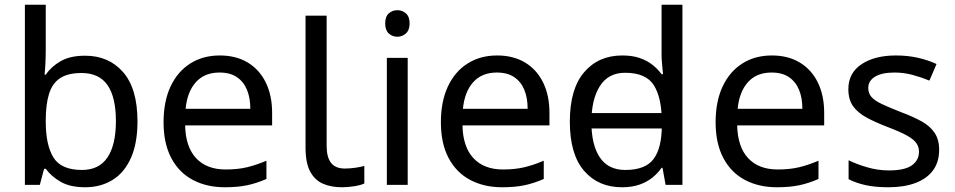

<svg xmlns="http://www.w3.org/2000/svg" viewBox="-20 -780 4027 810"><path d="M173 -575Q173 -541 171.5 -511.5Q170 -482 168 -465H173Q196 -499 236 -522Q276 -545 339 -545Q439 -545 499.5 -475.5Q560 -406 560 -268Q560 -176 532.5 -114Q505 -52 455 -21Q405 10 339 10Q276 10 236 -13Q196 -36 173 -68H166L148 0H85V-760H173ZM324 -472Q267 -472 234 -450.5Q201 -429 187 -384.5Q173 -340 173 -271V-267Q173 -168 205.5 -115.5Q238 -63 326 -63Q398 -63 433.5 -116Q469 -169 469 -269Q469 -370 433.5 -421Q398 -472 324 -472Z M907 -546Q976 -546 1025.5 -516Q1075 -486 1101.5 -431.5Q1128 -377 1128 -304V-251H761Q763 -160 807.5 -112.5Q852 -65 932 -65Q983 -65 1022.5 -74.5Q1062 -84 1104 -102V-25Q1063 -7 1023 1.5Q983 10 928 10Q852 10 793.5 -21Q735 -52 702.5 -113.5Q670 -175 670 -264Q670 -352 699.5 -415Q729 -478 782.5 -512Q836 -546 907 -546ZM906 -474Q843 -474 806.5 -433.5Q770 -393 763 -321H1036Q1036 -367 1022 -401Q1008 -435 979.5 -454.5Q951 -474 906 -474Z M1422 10Q1378 10 1343.5 -4.5Q1309 -19 1289 -55.5Q1269 -92 1269 -157V-714H1358V-165Q1358 -117 1376.5 -93Q1395 -69 1435 -69Q1457 -69 1480.5 -72.5Q1504 -76 1517 -80V-6Q1503 1 1475.5 5.5Q1448 10 1422 10Z M1700 -536V0H1612V-536ZM1657 -737Q1677 -737 1692.5 -723.5Q1708 -710 1708 -681Q1708 -653 1692.5 -639Q1677 -625 1657 -625Q1635 -625 1620 -639Q1605 -653 1605 -681Q1605 -710 1620 -723.5Q1635 -737 1657 -737Z M2077 -546Q2146 -546 2195.5 -516Q2245 -486 2271.5 -431.5Q2298 -377 2298 -304V-251H1931Q1933 -160 1977.5 -112.5Q2022 -65 2102 -65Q2153 -65 2192.5 -74.5Q2232 -84 2274 -102V-25Q2233 -7 2193 1.5Q2153 10 2098 10Q2022 10 1963.5 -21Q1905 -52 1872.5 -113.5Q1840 -175 1840 -264Q1840 -352 1869.5 -415Q1899 -478 1952.5 -512Q2006 -546 2077 -546ZM2076 -474Q2013 -474 1976.5 -433.5Q1940 -393 1933 -321H2206Q2206 -367 2192 -401Q2178 -435 2149.5 -454.5Q2121 -474 2076 -474Z M2433 -238V-303H2809V-238ZM2604 10Q2504 10 2444 -59.5Q2384 -129 2384 -267Q2384 -405 2444.5 -475.5Q2505 -546 2605 -546Q2647 -546 2678 -535.5Q2709 -525 2732 -507Q2755 -489 2771 -467H2777Q2776 -480 2773.5 -505.5Q2771 -531 2771 -546V-760H2859V0H2788L2775 -72H2771Q2755 -49 2732 -30.5Q2709 -12 2677.5 -1Q2646 10 2604 10ZM2618 -63Q2703 -63 2737.5 -109.5Q2772 -156 2772 -250V-266Q2772 -366 2739 -419.5Q2706 -473 2617 -473Q2546 -473 2510.5 -416.5Q2475 -360 2475 -265Q2475 -169 2510.5 -116Q2546 -63 2618 -63Z M3236 -546Q3305 -546 3354.5 -516Q3404 -486 3430.5 -431.5Q3457 -377 3457 -304V-251H3090Q3092 -160 3136.5 -112.5Q3181 -65 3261 -65Q3312 -65 3351.5 -74.5Q3391 -84 3433 -102V-25Q3392 -7 3352 1.5Q3312 10 3257 10Q3181 10 3122.5 -21Q3064 -52 3031.5 -113.5Q2999 -175 2999 -264Q2999 -352 3028.5 -415Q3058 -478 3111.5 -512Q3165 -546 3236 -546ZM3235 -474Q3172 -474 3135.5 -433.5Q3099 -393 3092 -321H3365Q3365 -367 3351 -401Q3337 -435 3308.5 -454.5Q3280 -474 3235 -474Z M3942 -148Q3942 -96 3916 -61Q3890 -26 3842 -8Q3794 10 3728 10Q3672 10 3631.5 1Q3591 -8 3560 -24V-104Q3592 -88 3637.5 -74.5Q3683 -61 3730 -61Q3797 -61 3827 -82.5Q3857 -104 3857 -140Q3857 -160 3846 -176Q3835 -192 3806.5 -208Q3778 -224 3725 -244Q3673 -264 3636 -284Q3599 -304 3579 -332Q3559 -360 3559 -404Q3559 -472 3614.5 -509Q3670 -546 3760 -546Q3809 -546 3851.5 -536.5Q3894 -527 3931 -510L3901 -440Q3867 -454 3830 -464Q3793 -474 3754 -474Q3700 -474 3671.5 -456.5Q3643 -439 3643 -409Q3643 -387 3656 -371.5Q3669 -356 3699.5 -341.5Q3730 -327 3781 -307Q3832 -288 3868 -268Q3904 -248 3923 -219.5Q3942 -191 3942 -148Z"/></svg>

Font: uguzrati05
Style: Book
Weight: 400
Designer: Jelle Bosma - Monotype Design Team, Universal Thirst
Foundry: Monotype Imaging Inc.
Version: Version 2.106